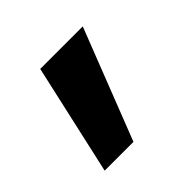

<svg xmlns="http://www.w3.org/2000/svg" viewBox="-81 -212 415 415"><g transform="rotate(-45 126.5 -4.0)"><path d="M26 123 83 -131H213L114 123Z"/></g></svg>

Font: DM Sans 12pt
Style: Bold
Weight: 700
Version: Version 4.004;gftools[0.9.30]